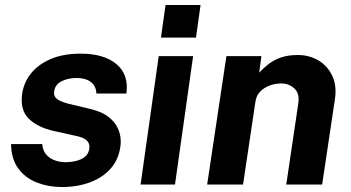

<svg xmlns="http://www.w3.org/2000/svg" viewBox="-20 -743 1412 773"><path d="M228.5 10Q175.5 10 129.2 -7.8Q83 -25.5 54.2 -63.8Q25.5 -102 24.5 -163H150Q152.5 -135.5 167.2 -119.5Q182 -103.5 202.5 -96.8Q223 -90 242 -90Q282.5 -90 309 -103.2Q335.5 -116.5 339.5 -144Q342.5 -165 329.5 -177.5Q316.5 -190 283 -196.5L197.5 -215.5Q132 -230 96.2 -264.8Q60.5 -299.5 69 -363.5Q75 -410 104.5 -447Q134 -484 184.5 -505.5Q235 -527 304.5 -527Q398.5 -527 448.8 -485Q499 -443 489 -366.5H368Q367 -396.5 345.8 -412.8Q324.5 -429 289 -429Q253 -429 227.2 -415.5Q201.5 -402 198 -374.5Q195 -354 212.8 -342.2Q230.5 -330.5 270 -322L349 -303Q390 -292.5 414.2 -274.2Q438.5 -256 450.2 -234.5Q462 -213 464.8 -191.2Q467.5 -169.5 464.5 -152Q457.5 -100.5 425.5 -64.2Q393.5 -28 342.5 -9Q291.5 10 228.5 10Z M546 0 619 -517H757.5L684.5 0ZM628 -591.5 646.5 -723H787.5L769 -591.5Z M814 0 891.5 -517H1032.5L1023.5 -450.5Q1041 -469.5 1061.8 -485.5Q1082.5 -501.5 1111 -511.5Q1139.5 -521.5 1179 -521.5Q1225 -521.5 1261.8 -499.8Q1298.5 -478 1317.5 -438.2Q1336.5 -398.5 1328.5 -344.5L1277 0H1132.5L1181 -327Q1187 -365.5 1165.8 -386.2Q1144.5 -407 1111.5 -407Q1088.5 -407 1066 -398.8Q1043.5 -390.5 1027.8 -374.5Q1012 -358.5 1008.5 -334.5L958.5 0Z"/></svg>

Font: Public Sans Thin
Style: Bold Italic
Weight: 700
Italic angle: -8°
Version: Version 2.001